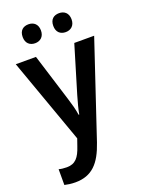

<svg xmlns="http://www.w3.org/2000/svg" viewBox="-178 -823 857 1144"><g transform="rotate(-20 250.0 -250.5)"><path d="M95 -681C95 -641 120 -621 153 -621C185 -621 211 -641 211 -681C211 -722 185 -741 153 -741C120 -741 95 -723 95 -681ZM289 -681C289 -641 313 -621 347 -621C379 -621 405 -641 405 -681C405 -722 379 -741 347 -741C314 -741 289 -723 289 -681ZM1 -543 194 -3 178 43C157 106 132 138 78 138C59 138 40 136 27 132V232C45 236 67 240 95 240C201 240 256 179 296 61L498 -543H372L282 -244C270 -203 259 -162 254 -132H250C245 -167 234 -206 222 -244L129 -543Z"/></g></svg>

Font: Noto Sans Thai Looped SemiCondensed SemiBold
Style: Regular
Weight: 600
Width: 4
Designer: Sasikarn Vongin, Ben Mitchell
Foundry: The Fontpad Ltd
Version: Version 1.001